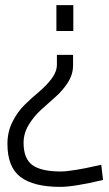

<svg xmlns="http://www.w3.org/2000/svg" viewBox="-20 -519 426 749"><path d="M9 42Q9 -5 29 -44.5Q49 -84 77 -111Q105 -138 133.5 -162Q162 -186 182 -213Q202 -240 202 -267V-305H265V-264Q265 -229 245 -197.5Q225 -166 196.5 -141Q168 -116 140 -90.5Q112 -65 92 -32Q72 1 72 38Q72 100 106.5 125Q141 150 217 150Q238 150 277.5 143.5Q317 137 346 130L375 124L382 183Q269 210 215 210Q111 210 60 171.5Q9 133 9 42ZM266 -499V-398H200V-499Z"/></svg>

Font: TypoPRO Titillium Text
Style: 250 wt
Weight: 300
Designer: Accademia di Belle Arti di Urbino and others
Foundry: Accademia di Belle Arti di Urbino and others.
Version: Version 25.000